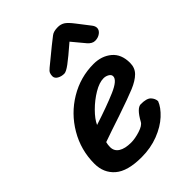

<svg xmlns="http://www.w3.org/2000/svg" viewBox="-218 -828 950 950"><g transform="rotate(-45 257.0 -353.5)"><path d="M438 -679 489 -613Q499 -600 499 -588Q499 -572 483.5 -560.5Q468 -549 447 -549Q427 -549 409 -570L354 -636Q294 -584 265.5 -563Q237 -542 224 -542Q204 -542 188.5 -551Q173 -560 173 -575Q173 -586 176.5 -595Q180 -604 194 -615L216 -633Q291 -695 319 -716Q334 -728 364 -728Q384 -728 399.5 -718.5Q415 -709 438 -679ZM14 -122Q14 -217 61.5 -298Q109 -379 188.5 -426.5Q268 -474 360 -474Q416 -474 454 -442.5Q492 -411 492 -350Q492 -315 469.5 -292.5Q447 -270 405 -252.5Q363 -235 269 -203Q184 -175 131 -156Q127 -141 127 -125Q127 -97 150.5 -82Q174 -67 217 -67Q244 -67 279 -78Q314 -89 323 -106Q357 -168 385 -168Q426 -168 440.5 -152.5Q455 -137 456 -118Q444 -86 409 -53.5Q374 -21 320 0Q266 21 202 21Q104 21 59 -18Q14 -57 14 -122ZM386 -362Q386 -374 373 -381.5Q360 -389 345 -389Q315 -389 276.5 -366Q238 -343 205 -310Q172 -277 159 -248Q258 -280 322 -307.5Q386 -335 386 -362Z"/></g></svg>

Font: Sriracha
Style: Regular
Weight: 400
Designer: Suppakit Chalermlarp
Version: Version 1.002g